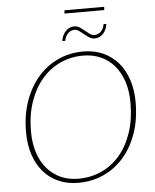

<svg xmlns="http://www.w3.org/2000/svg" viewBox="-62 -998 856 1057"><g transform="rotate(-5 366.0 -469.5)"><path d="M65 0ZM680.5 -407.5Q680.5 -313 653.8 -236.5Q627 -160 579.8 -105.8Q532.5 -51.5 468 -22.2Q403.5 7 328 7Q268 7 219.2 -14.5Q170.5 -36 136.2 -75.5Q102 -115 83.5 -171Q65 -227 65 -295.5Q65 -390 92 -466.5Q119 -543 166.2 -597.5Q213.5 -652 277.8 -681.5Q342 -711 416.5 -711Q477 -711 525.8 -689.2Q574.5 -667.5 609 -627.8Q643.5 -588 662 -532Q680.5 -476 680.5 -407.5ZM652 -407Q652 -472 635 -524Q618 -576 587 -612.5Q556 -649 512 -668.8Q468 -688.5 413.5 -688.5Q346 -688.5 287.2 -661.2Q228.5 -634 185.2 -583.2Q142 -532.5 117.2 -460Q92.5 -387.5 92.5 -297Q92.5 -232 109.5 -180Q126.5 -128 157.8 -91.5Q189 -55 232.8 -35.2Q276.5 -15.5 330.5 -15.5Q399.5 -15.5 458.5 -42.5Q517.5 -69.5 560.5 -120.2Q603.5 -171 627.8 -243.5Q652 -316 652 -407ZM334.5 -946H554L552.5 -928H332.5ZM486.5 -796Q509.5 -796 524.2 -812.2Q539 -828.5 542 -851.5H557.5Q556 -836.5 550.2 -823Q544.5 -809.5 535.2 -799.2Q526 -789 513.8 -783Q501.5 -777 486.5 -777Q470.5 -777 456.8 -786Q443 -795 430.2 -805.5Q417.5 -816 405.2 -825Q393 -834 379.5 -834Q368.5 -834 359 -829.5Q349.5 -825 342.2 -817.2Q335 -809.5 330.2 -799.2Q325.5 -789 324 -778H307.5Q309.5 -793 315.5 -806.5Q321.5 -820 330.8 -830.5Q340 -841 352.5 -847Q365 -853 380 -853Q396 -853 409.8 -844Q423.5 -835 436.2 -824.5Q449 -814 461.2 -805Q473.5 -796 486.5 -796Z"/></g></svg>

Font: Lato Thin
Style: Italic
Weight: 200
Italic angle: -7°
Designer: Lukasz Dziedzic
Foundry: tyPoland Lukasz Dziedzic
Version: Version 2.007; 2014-02-27